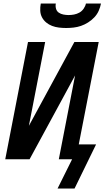

<svg xmlns="http://www.w3.org/2000/svg" viewBox="-20 -910 597 1097"><path d="M358 -750Q337 -750 316.5 -752.5Q296 -755 277.5 -762Q259 -769 244 -781.5Q229 -794 220 -811Q211 -828 210 -848.5Q209 -869 213 -890H299Q296 -875 300 -860.5Q304 -846 315.5 -838Q327 -830 342 -827Q357 -824 372 -824Q387 -824 403 -827Q419 -830 433.5 -838Q448 -846 458 -860.5Q468 -875 471 -890H557Q553 -869 544 -848.5Q535 -828 519 -811Q503 -794 483 -781.5Q463 -769 442.5 -762Q422 -755 400.5 -752.5Q379 -750 358 -750ZM406 167H309L392 0H316L409 -479L149 0H10L140 -670H238L145 -191L405 -670H544L430 -85H529Z"/></svg>

Font: Lode Dark
Style: Bold Italic
Weight: 700
Italic angle: -11°
Monospace: yes
Designer: Belleve Invis
Foundry: Belleve Invis
Version: Version 29.2.0; ttfautohint (v1.8.3)